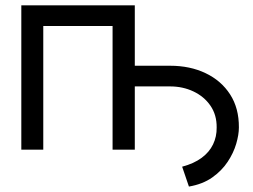

<svg xmlns="http://www.w3.org/2000/svg" viewBox="-20 -559 944 717"><path d="M480.5 -236.3V-313.5H615.2Q689.9 -313.5 748 -285.6Q806.2 -257.8 839.4 -206.3Q872.6 -154.8 872.1 -83Q872.1 -56.2 862.1 -22Q852.1 12.2 830.1 45.4Q808.1 78.6 772.5 103.8Q736.8 128.9 685.5 137.7L660.2 63.5Q704.1 51.8 732.9 30.5Q761.7 9.3 775.6 -19.8Q789.6 -48.8 789.1 -83Q789.6 -129.9 765.9 -164.3Q742.2 -198.7 702.4 -217.5Q662.6 -236.3 615.2 -236.3ZM59.6 0V-539.1H483.4V0H400.4V-461.9H141.6V0Z"/></svg>

Font: Inter Display V
Style: Regular
Weight: 400
Designer: Rasmus Andersson
Foundry: rsms
Version: Version 3.015;git-src